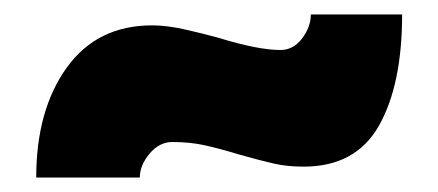

<svg xmlns="http://www.w3.org/2000/svg" viewBox="-20 -420 605 265"><path d="M218 -224Q242 -224 262.5 -219.5Q283 -215 309 -207Q341 -198 359 -194Q377 -190 399 -190Q471 -190 503 -246.5Q535 -303 535 -400H409Q409 -383 397 -367Q385 -351 367 -351Q336 -351 281 -368Q259 -374 234.5 -379.5Q210 -385 190 -385Q114 -385 72 -326.5Q30 -268 30 -175H173Q173 -192 186.5 -208Q200 -224 218 -224Z"/></svg>

Font: Catamaran
Style: Regular
Weight: 900
Designer: Pria Ravichandran
Version: Version 1.001;PS 001.000;hotconv 1.0.70;makeotf.lib2.5.58329